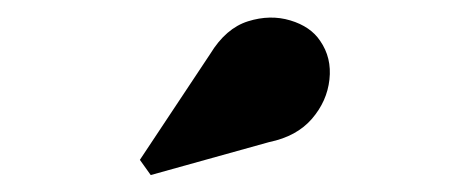

<svg xmlns="http://www.w3.org/2000/svg" viewBox="-20 -1036 540 221"><path d="M153.5 -834.5 141 -852 222 -974Q240 -1003.5 265.5 -1011.5Q291 -1019.5 314.2 -1012.5Q337.5 -1005.5 348.5 -989Q362 -969.5 359.2 -944.5Q356.5 -919.5 339 -899.2Q321.5 -879 290 -872.5Z"/></svg>

Font: Bodoni Moda 9pt ExtraBold
Style: Regular
Weight: 800
Designer: Owen Earl
Foundry: indestructible type
Version: Version 2.005